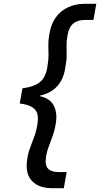

<svg xmlns="http://www.w3.org/2000/svg" viewBox="-20 -831 527 1011"><path d="M255 160Q185 160 148.5 122Q112 84 123 10Q128 -26 139.5 -55.5Q151 -85 162 -116Q173 -147 178 -184Q182 -210 176.5 -231.5Q171 -253 149 -267Q127 -281 84 -286L98 -366Q144 -372 171.5 -386.5Q199 -401 212.5 -425.5Q226 -450 230 -483Q236 -516 235.5 -541.5Q235 -567 234.5 -591.5Q234 -616 239 -646Q247 -701 272.5 -737.5Q298 -774 338 -792.5Q378 -811 426 -811H487L472 -726H429Q404 -726 384 -718Q364 -710 352 -691.5Q340 -673 335 -641Q330 -615 330.5 -591Q331 -567 331 -539.5Q331 -512 324 -476Q319 -438 302.5 -407Q286 -376 257.5 -356Q229 -336 189 -327V-325Q243 -313 262.5 -276Q282 -239 275 -188Q269 -149 258 -117.5Q247 -86 236.5 -58.5Q226 -31 222 -2Q216 40 233.5 57.5Q251 75 288 75H331L316 160Z"/></svg>

Font: DM Sans 10pt Medium
Style: Italic
Weight: 500
Italic angle: -10°
Version: Version 4.004;gftools[0.9.30]